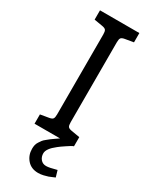

<svg xmlns="http://www.w3.org/2000/svg" viewBox="-239 -776 844 1056"><g transform="rotate(30 183.0 -247.5)"><path d="M115 126Q115 113 117.5 102Q120 91 127 80.5Q134 70 139 63Q144 56 157.5 45.5Q171 35 175.5 31Q180 27 198 15Q216 3 220 0H58V-59L111 -68Q129 -71 134.5 -78.5Q140 -86 140 -106V-614Q140 -634 134.5 -641.5Q129 -649 111 -652L58 -661V-720H308V-661L255 -652Q237 -649 231.5 -641.5Q226 -634 226 -614V-106Q226 -86 231.5 -78.5Q237 -71 255 -68L308 -59V0H304Q297 3 269 21.5Q241 40 229 50Q181 87 181 117Q181 139 194 154.5Q207 170 229 170Q249 170 295 157L307 198Q306 198 293 204Q280 210 270 213.5Q260 217 243 221Q226 225 210 225Q166 225 140.5 196Q115 167 115 126Z"/></g></svg>

Font: Enriqueta
Style: Regular
Weight: 400
Designer: Viviana Monsalve, Gustavo Ibarra
Foundry: Viviana Monsalve, Gustavo Ibarra
Version: Version 1.002